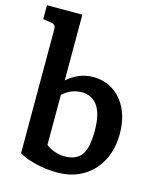

<svg xmlns="http://www.w3.org/2000/svg" viewBox="-117 -862 783 954"><g transform="rotate(15 274.0 -385.0)"><path d="M520 -255Q520 -179 489.5 -119Q459 -59 402 -24.5Q345 10 268 10Q212 10 158 -3Q104 -16 71 -36V-673Q71 -699 49 -702L5 -708V-780H187V-442Q248 -495 320 -495Q377 -495 422.5 -466Q468 -437 494 -383Q520 -329 520 -255ZM396 -237Q396 -324 367 -365.5Q338 -407 285 -407Q229 -407 187 -367V-110Q206 -95 232 -86Q258 -77 283 -77Q342 -77 369 -113Q396 -149 396 -237Z"/></g></svg>

Font: Enriqueta SemiBold
Style: Regular
Weight: 600
Designer: Viviana Monsalve, Gustavo Ibarra
Foundry: 72Puntos
Version: Version 2.000